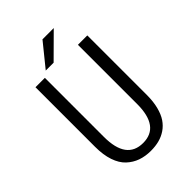

<svg xmlns="http://www.w3.org/2000/svg" viewBox="-254 -964 1078 1078"><g transform="rotate(-45 285.0 -425.0)"><path d="M186.5 -725.5 297.5 -862.5H387L249 -725.5ZM286 11Q241.5 11 205.5 -1.8Q169.5 -14.5 140.5 -41.5Q111.5 -68.5 95.5 -115.5Q79.5 -162.5 79.5 -227V-700H154V-231Q154 -51 286 -51Q416.5 -51 416.5 -230V-700H491V-227Q491 -175 480.5 -134.2Q470 -93.5 451.8 -66.5Q433.5 -39.5 407.5 -22Q381.5 -4.5 351.5 3.2Q321.5 11 286 11Z"/></g></svg>

Font: League Mono Narrow Light
Style: Regular
Weight: 300
Width: 3
Designer: Tyler Finck
Foundry: The League of Moveable Type / Tyler Finck
Version: Version 2.210